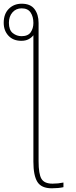

<svg xmlns="http://www.w3.org/2000/svg" viewBox="-56 -775 412 1035"><path d="M223 240Q167 240 145.5 205.5Q124 171 124 97V-585Q114 -572 98 -563.5Q82 -555 59 -555Q15 -555 -10.5 -582.5Q-36 -610 -36 -652Q-36 -700 -8.5 -727.5Q19 -755 61 -755Q108 -755 130 -726Q152 -697 152 -651V94Q152 163 167.5 189Q183 215 227 215Q258 215 286 209V234Q259 240 223 240ZM60 -580Q95 -580 109.5 -601Q124 -622 124 -651Q124 -685 109 -707.5Q94 -730 61 -730Q30 -730 11 -708Q-8 -686 -8 -652Q-8 -613 13 -596.5Q34 -580 60 -580Z"/></svg>

Font: Noto Serif Thin
Style: Regular
Weight: 100
Designer: Monotype Design Team
Foundry: Monotype Imaging Inc.
Version: Version 2.015